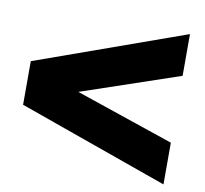

<svg xmlns="http://www.w3.org/2000/svg" viewBox="-67 -709 755 707"><g transform="rotate(10 310.0 -355.0)"><path d="M588 -480V-636L28 -436V-273L588 -74V-230L220 -355Z"/></g></svg>

Font: Bounded
Style: Bold
Weight: 700
Designer: Vlad Churkin
Version: Version 3.0